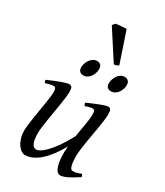

<svg xmlns="http://www.w3.org/2000/svg" viewBox="-222 -984 943 1095"><g transform="rotate(30 249.5 -436.5)"><path d="M476.1 -33.2Q436.5 -6.8 408.9 6.6Q381.3 20 362.8 20Q353.5 20 344.5 11.5Q335.4 2.9 328.9 -16.6Q322.3 -36.1 319.6 -67.6Q316.9 -99.1 320.3 -145Q300.3 -108.9 278.1 -78.6Q255.9 -48.3 231.9 -26.4Q208 -4.4 182.6 7.8Q157.2 20 130.9 20Q121.1 20 108.6 12.5Q96.2 4.9 85.2 -10.3Q74.2 -25.4 66.7 -47.9Q59.1 -70.3 59.1 -100.1Q59.1 -114.7 61.8 -137.2Q64.5 -159.7 68.4 -185.5Q72.3 -211.4 77.1 -239.3Q82 -267.1 85.9 -292.5Q89.8 -317.9 92.5 -338.6Q95.2 -359.4 95.2 -371.1Q95.2 -382.3 93.8 -388.9Q92.3 -395.5 89.6 -398.7Q86.9 -401.9 83.3 -402.8Q79.6 -403.8 75.2 -403.8Q70.8 -403.8 62.5 -402.1Q54.2 -400.4 45.9 -397.9Q36.1 -395.5 24.9 -392.1L19 -410.2Q39.6 -419.4 60.3 -428Q81.1 -436.5 98.6 -442.9Q116.2 -449.2 129.6 -453.1Q143.1 -457 148.9 -457Q163.1 -457 168 -447.8Q172.9 -438.5 172.9 -416Q172.9 -401.9 169.9 -378.9Q167 -356 162.6 -328.6Q158.2 -301.3 153.3 -272Q148.4 -242.7 144 -215.3Q139.6 -188 136.7 -165Q133.8 -142.1 133.8 -127.9Q133.8 -81.1 143.8 -60.1Q153.8 -39.1 171.9 -39.1Q181.6 -39.1 197.8 -48.6Q213.9 -58.1 234.4 -79.3Q254.9 -100.6 279.1 -134.8Q303.2 -168.9 329.1 -218.3Q332.5 -239.3 336.2 -260.5Q339.8 -281.7 343.3 -301.5Q346.7 -321.3 348.9 -339.1Q351.1 -356.9 351.1 -371.1Q351.1 -382.3 349.9 -388.9Q348.6 -395.5 346.2 -398.7Q343.8 -401.9 340.6 -402.8Q337.4 -403.8 333 -403.8Q328.6 -403.8 321 -402.1Q313.5 -400.4 305.7 -397.9Q296.9 -395.5 287.1 -392.1L279.8 -410.2Q300.3 -419.4 320.3 -428Q340.3 -436.5 357.2 -442.9Q374 -449.2 386.7 -453.1Q399.4 -457 405.8 -457Q419.4 -457 423.8 -447.8Q428.2 -438.5 428.2 -416Q428.2 -401.9 425.3 -379.2Q422.4 -356.4 418 -329.3Q413.6 -302.2 408.2 -272.7Q402.8 -243.2 398.4 -215.6Q394 -188 391.1 -164.1Q388.2 -140.1 388.2 -124Q388.2 -79.6 394.5 -58.3Q400.9 -37.1 413.1 -37.1Q425.8 -37.1 438.7 -40.3Q451.7 -43.5 469.2 -50.8ZM254.4 -616.2Q254.4 -602.5 250 -589.1Q245.6 -575.7 237.8 -564.7Q230 -553.7 218.5 -546.9Q207 -540 193.4 -540Q177.7 -540 168.9 -548.8Q160.2 -557.6 160.2 -574.2Q160.2 -587.4 164.8 -600.8Q169.4 -614.3 177.5 -625.5Q185.5 -636.7 197 -643.8Q208.5 -650.9 222.2 -650.9Q237.3 -650.9 245.8 -641.8Q254.4 -632.8 254.4 -616.2ZM436.5 -616.2Q436.5 -602.5 432.1 -589.1Q427.7 -575.7 419.7 -564.7Q411.6 -553.7 400.1 -546.9Q388.7 -540 374.5 -540Q359.4 -540 350.8 -548.8Q342.3 -557.6 342.3 -574.2Q342.3 -587.4 346.7 -600.8Q351.1 -614.3 358.9 -625.5Q366.7 -636.7 377.9 -643.8Q389.2 -650.9 403.3 -650.9Q418.5 -650.9 427.5 -641.8Q436.5 -632.8 436.5 -616.2ZM343.3 -691.9Q333.5 -686 327.6 -684.1Q321.8 -682.1 313 -681.6L190.9 -870.1L206.5 -887.7Q212.4 -888.7 221.4 -889.6Q230.5 -890.6 240.5 -891.4Q250.5 -892.1 259.8 -892.6Q269 -893.1 275.4 -893.1Z"/></g></svg>

Font: Gentium Plus
Style: Italic
Weight: 400
Italic angle: -8°
Designer: J. Victor Gaultney, Annie Olsen, Iska Routamaa
Foundry: SIL International
Version: Version 1.510